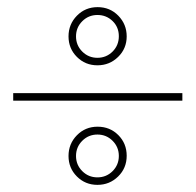

<svg xmlns="http://www.w3.org/2000/svg" viewBox="-20 -508 548 538"><path d="M195.5 -348.5Q172 -372 172 -406Q172 -440 195.5 -464Q219 -488 253.5 -488Q288 -488 311.5 -464Q335 -440 335 -406Q335 -372 311 -348.5Q287 -325 253 -325Q219 -325 195.5 -348.5ZM210.5 -448.5Q193 -431 193 -406Q193 -381 210.5 -363.5Q228 -346 253 -346Q278 -346 295.5 -363.5Q313 -381 313 -406.5Q313 -432 295.5 -449Q278 -466 253 -466Q228 -466 210.5 -448.5ZM195.5 -13.5Q172 -37 172 -71Q172 -105 195.5 -129Q219 -153 253.5 -153Q288 -153 311.5 -129.5Q335 -106 335 -71.5Q335 -37 311 -13.5Q287 10 253 10Q219 10 195.5 -13.5ZM210.5 -113.5Q193 -96 193 -71Q193 -46 210.5 -28.5Q228 -11 253 -11Q278 -11 295.5 -28.5Q313 -46 313 -71Q313 -96 295.5 -113.5Q278 -131 253 -131Q228 -131 210.5 -113.5ZM491 -247V-226H17V-247Z"/></svg>

Font: Elsie
Style: Regular
Weight: 400
Designer: Alejandro Inler
Foundry: Alejandro Inler
Version: 1.002